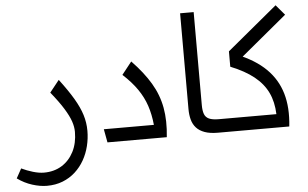

<svg xmlns="http://www.w3.org/2000/svg" viewBox="-141 -836 1865 1162"><g transform="rotate(-5 792.0 -255.0)"><path d="M98.6 230Q57.6 230 10 215Q-37.7 200 -80 169.4L-48.1 111.5Q-15.4 127.2 21.3 138.1Q58 148.9 88 148.9Q149.3 148.9 195.9 120.1Q242.4 91.2 268.9 39.5Q295.4 -12.2 295.4 -81Q295.4 -111.4 283.9 -145.1Q272.4 -178.8 244.7 -223.8Q217.1 -268.8 167.4 -330.1L225.2 -402.5Q278.2 -332.6 310 -278.6Q341.9 -224.6 356.5 -177.6Q371.2 -130.6 371.2 -81Q371.2 -33.9 360 11.6Q348.8 57.1 326.5 96.4Q304.2 135.7 271 165.9Q237.8 196 194.7 213Q151.6 230 98.6 230Z M486 0 471 -81.1H775.1Q768.8 -145.2 751.1 -198.1Q733.5 -251 699.9 -299.9Q666.4 -348.7 611.7 -399.1L671.9 -475.2Q743.5 -400.9 785.8 -329.8Q828.2 -258.6 842.7 -179.1Q857.2 -99.7 846.5 0Z M1156.6 0Q1109 0 1077.2 -11.5Q1045.3 -23 1026.5 -43.8Q1007.7 -64.6 999.8 -93.9Q992 -123.2 992 -157.9V-740H1074.4V-175.2Q1074.4 -141.5 1082.1 -120.6Q1089.8 -99.8 1110.6 -90.4Q1131.5 -81.1 1169.8 -81.1H1201.1V0Z M1266.3 -484.8 1571.7 -737.9 1624.3 -676.1 1305.8 -412 1313.4 -460Q1421.8 -416.3 1487 -352Q1552.2 -287.7 1577.7 -200.8Q1603.2 -114 1590.6 0H1201V-81.1H1519.4Q1516.8 -155.9 1489.8 -212.3Q1462.8 -268.7 1408.3 -312.5Q1353.7 -356.4 1266.3 -391.4Z"/></g></svg>

Font: Lexend Medium
Style: Regular
Weight: 500
Designer: Bonnie Shaver-Troup, Thomas Jockin
Foundry: Lexend
Version: Version 1.005